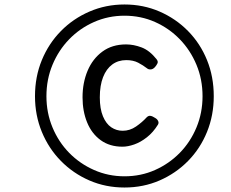

<svg xmlns="http://www.w3.org/2000/svg" viewBox="-20 -910 1028 856"><path d="M535 -74Q451 -74 378.5 -105.5Q306 -137 251.5 -192.5Q197 -248 166.5 -322Q136 -396 136 -481Q136 -568 166.5 -642Q197 -716 251.5 -771.5Q306 -827 379 -858.5Q452 -890 535 -890Q619 -890 691.5 -858.5Q764 -827 818.5 -771.5Q873 -716 903 -642Q933 -568 933 -481Q933 -396 903 -322Q873 -248 818.5 -192.5Q764 -137 691.5 -105.5Q619 -74 535 -74ZM535 -124Q608 -124 671 -152Q734 -180 781.5 -228.5Q829 -277 856 -342Q883 -407 883 -481Q883 -556 856 -621Q829 -686 781.5 -735Q734 -784 671 -812Q608 -840 535 -840Q463 -840 399.5 -812Q336 -784 288.5 -735Q241 -686 214 -621Q187 -556 187 -481Q187 -407 214 -342Q241 -277 288.5 -228.5Q336 -180 399.5 -152Q463 -124 535 -124ZM526 -256Q469 -256 429 -285Q389 -314 368.5 -364Q348 -414 348 -476Q348 -541 370.5 -594.5Q393 -648 436.5 -680Q480 -712 542 -712Q576 -712 611.5 -698.5Q647 -685 678 -646Q686 -636 682 -627.5Q678 -619 671 -611Q662 -601 652 -600.5Q642 -600 636 -605Q618 -619 596 -630.5Q574 -642 543 -642Q507 -642 480.5 -622.5Q454 -603 439.5 -566Q425 -529 425 -476Q425 -425 439 -391.5Q453 -358 476 -342.5Q499 -327 527 -327Q559 -327 586.5 -346Q614 -365 634 -387Q642 -395 651 -393.5Q660 -392 672 -384Q681 -379 685 -370.5Q689 -362 684 -354Q663 -320 635 -298Q607 -276 578.5 -266Q550 -256 526 -256Z"/></svg>

Font: Playwrite DE VA
Style: Regular
Weight: 400
Designer: Veronika Burian, José Scaglione
Foundry: TypeTogether
Version: Version 1.002